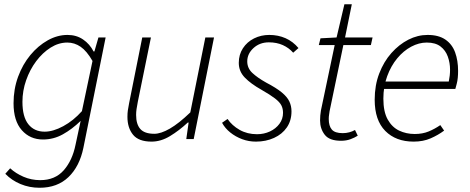

<svg xmlns="http://www.w3.org/2000/svg" viewBox="-20 -657 2219 907"><path d="M167 230Q119 230 77 212.5Q35 195 5 164L28 138Q54 162 91 178Q128 194 170 194Q240 194 281 147.5Q322 101 337 26L361 -86Q321 -47 277 -22.5Q233 2 183 2Q122 2 83 -42Q44 -86 44 -169Q44 -236 65.5 -294.5Q87 -353 123.5 -397Q160 -441 205.5 -466.5Q251 -492 299 -492Q341 -492 372.5 -470.5Q404 -449 422 -414H426L445 -480H479L374 41Q356 129 303.5 179.5Q251 230 167 230ZM191 -35Q231 -35 279 -61Q327 -87 367 -132L417 -369Q390 -416 361 -436Q332 -456 298 -456Q257 -456 219 -432Q181 -408 151 -368Q121 -328 103.5 -278Q86 -228 86 -176Q86 -105 114 -70Q142 -35 191 -35Z M696 12Q635 12 608.5 -20.5Q582 -53 582 -105Q582 -123 584 -136Q586 -149 590 -170L652 -480H693L631 -176Q627 -155 625 -141.5Q623 -128 623 -114Q623 -70 643 -47.5Q663 -25 709 -25Q740 -25 782.5 -49.5Q825 -74 879 -126L950 -480H991L895 0H860L871 -78H867Q826 -40 783 -14Q740 12 696 12Z M1189 12Q1155 12 1124 0.5Q1093 -11 1068 -31Q1043 -51 1029 -77L1055 -95Q1076 -64 1112 -43.5Q1148 -23 1194 -23Q1227 -23 1255 -36Q1283 -49 1300 -72Q1317 -95 1317 -124Q1317 -144 1309 -159.5Q1301 -175 1279 -192Q1257 -209 1215 -233Q1165 -261 1136.5 -290.5Q1108 -320 1108 -360Q1108 -399 1127.5 -429Q1147 -459 1180 -475.5Q1213 -492 1252 -492Q1294 -492 1329 -476.5Q1364 -461 1390 -430L1365 -408Q1345 -431 1316 -444Q1287 -457 1250 -457Q1207 -457 1177.5 -430Q1148 -403 1148 -367Q1148 -335 1172 -312.5Q1196 -290 1237 -267Q1285 -242 1311 -220.5Q1337 -199 1347 -177.5Q1357 -156 1357 -131Q1357 -87 1335 -55Q1313 -23 1274.5 -5.5Q1236 12 1189 12Z M1591 8Q1536 8 1514 -20.5Q1492 -49 1492 -88Q1492 -101 1493 -111.5Q1494 -122 1496 -135L1561 -444H1486L1494 -476L1570 -480L1607 -637H1642L1610 -480H1740L1732 -444H1602L1537 -132Q1536 -123 1534.5 -114.5Q1533 -106 1533 -95Q1533 -62 1547.5 -45Q1562 -28 1599 -28Q1615 -28 1630 -32Q1645 -36 1657 -43L1670 -16Q1656 -7 1636 0.5Q1616 8 1591 8Z M1934 12Q1850 12 1800 -38.5Q1750 -89 1750 -186Q1750 -254 1771.5 -310Q1793 -366 1829 -406.5Q1865 -447 1909 -469.5Q1953 -492 2000 -492Q2052 -492 2084 -470Q2116 -448 2130 -409.5Q2144 -371 2144 -322Q2144 -305 2142.5 -289.5Q2141 -274 2137.5 -261Q2134 -248 2131 -237H1783L1790 -272H2100Q2103 -287 2104.5 -300Q2106 -313 2106 -328Q2106 -360 2095.5 -389.5Q2085 -419 2061 -437.5Q2037 -456 1996 -456Q1959 -456 1922.5 -436.5Q1886 -417 1856.5 -381.5Q1827 -346 1809 -297Q1791 -248 1791 -191Q1791 -129 1811.5 -92.5Q1832 -56 1865.5 -40Q1899 -24 1939 -24Q1976 -24 2005 -36Q2034 -48 2060 -66L2078 -40Q2050 -19 2014.5 -3.5Q1979 12 1934 12Z"/></svg>

Font: Source Sans 3 ExtraLight Light
Style: Italic
Weight: 300
Italic angle: -11°
Version: Version 3.052;hotconv 1.1.0;makeotfexe 2.6.0